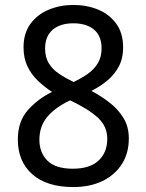

<svg xmlns="http://www.w3.org/2000/svg" viewBox="-20 -745 591 775"><path d="M276 10Q169 10 110.5 -41.5Q52 -93 52 -182Q52 -255 92.5 -300.5Q133 -346 190 -374Q158 -395 132 -420Q106 -445 90.5 -478Q75 -511 75 -554Q75 -611 103 -649Q131 -687 177 -706Q223 -725 276 -725Q331 -725 376.5 -706Q422 -687 449.5 -649Q477 -611 477 -553Q477 -510 460 -477.5Q443 -445 414.5 -421Q386 -397 349 -378Q387 -358 421.5 -331.5Q456 -305 478 -269.5Q500 -234 500 -186Q500 -126 471.5 -82Q443 -38 393 -14Q343 10 276 10ZM274 -64Q343 -64 378 -97Q413 -130 413 -185Q413 -235 375 -270Q337 -305 263 -340Q202 -311 170.5 -273Q139 -235 139 -181Q139 -129 171.5 -96.5Q204 -64 274 -64ZM277 -414Q309 -429 334.5 -447Q360 -465 375 -490Q390 -515 390 -550Q390 -600 359.5 -625.5Q329 -651 275 -651Q241 -651 215.5 -639.5Q190 -628 176 -605.5Q162 -583 162 -550Q162 -514 177 -489.5Q192 -465 218 -447.5Q244 -430 277 -414Z"/></svg>

Font: hexkannada15
Style: Book
Weight: 400
Designer: Jelle Bosma - Monotype Design Team
Foundry: Monotype Imaging Inc.
Version: Version 2.003